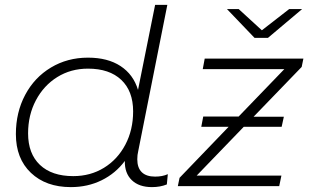

<svg xmlns="http://www.w3.org/2000/svg" viewBox="-20 -762 1265 786"><path d="M667 -49 663 -7Q636 4 602 4Q549 4 519.5 -24.5Q490 -53 491 -103Q453 -52 396 -24Q339 4 270 4Q168 4 106.5 -54.5Q45 -113 45 -213Q45 -302 83 -373.5Q121 -445 188.5 -485.5Q256 -526 340 -526Q421 -526 473.5 -491.5Q526 -457 545 -394L615 -742H665L546 -144Q542 -128 542 -110Q542 -75 560.5 -57Q579 -39 615 -39Q645 -39 667 -49ZM525 -306Q525 -389 476.5 -435Q428 -481 340 -481Q270 -481 214.5 -446.5Q159 -412 127 -351.5Q95 -291 95 -216Q95 -133 143.5 -87Q192 -41 280 -41Q350 -41 405.5 -75Q461 -109 493 -169.5Q525 -230 525 -306ZM1215 -488 1018 -284H1142L1133 -243H978L785 -43H1132L1123 0H708L715 -34L916 -243H804L812 -285H957L1144 -479H810L818 -522H1222ZM1217 -725 1077 -607H1022L909 -725H957L1052 -638L1164 -725Z"/></svg>

Font: Montserrat Alternates Light
Style: Italic
Weight: 300
Italic angle: -11.3°
Designer: Julieta Ulanovsky
Foundry: Julieta Ulanovsky
Version: Version 7.200